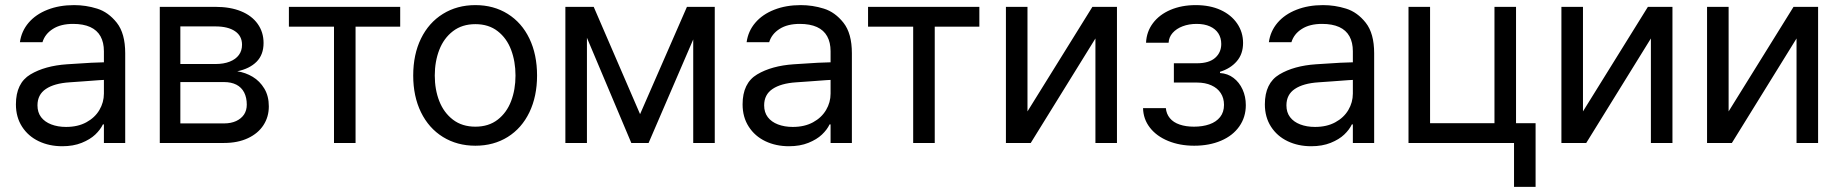

<svg xmlns="http://www.w3.org/2000/svg" viewBox="-20 -557 7170 748"><path d="M306.6 -240.2C357.4 -244.1 385.7 -246.1 391.6 -246.1L390.6 -314.5L335 -312.5C279 -309.2 247.7 -307.3 241.2 -306.6C183.9 -302.7 136.4 -289.6 98.6 -267.1C60.9 -244.6 42 -205.7 42 -150.4C42 -117.2 50 -88.2 65.9 -63.5C81.9 -38.7 103.5 -19.9 130.9 -6.8C158.2 6.2 188.8 12.7 222.7 12.7C251.3 12.7 276.5 8.3 298.3 -0.5C320.1 -9.3 337.7 -20 351.1 -32.7C364.4 -45.4 374.3 -58.6 380.9 -72.3H384.8V0H467.8V-349.6C467.8 -401 456.9 -440.6 435.1 -468.3C413.2 -495.9 387.7 -514.3 358.4 -523.4C329.1 -532.6 299.2 -537.1 268.6 -537.1C230.1 -537.1 195.6 -531.1 165 -519C134.4 -507 109.9 -490.1 91.3 -468.3C72.8 -446.5 61.5 -421.2 57.6 -392.6H145.5C152 -414.1 165.5 -431.3 186 -444.3C206.5 -457.4 232.7 -463.9 264.6 -463.9C291.3 -463.9 313.6 -459.8 331.5 -451.7C349.4 -443.5 362.8 -431.5 371.6 -415.5C380.4 -399.6 384.8 -380.2 384.8 -357.4V-192.4C384.8 -169.6 378.9 -148.3 367.2 -128.4C355.5 -108.6 338.5 -92.6 316.4 -80.6C294.3 -68.5 267.9 -62.5 237.3 -62.5C215.8 -62.5 196.6 -65.8 179.7 -72.3C162.8 -78.8 149.6 -88.2 140.1 -100.6C130.7 -113 126 -128.3 126 -146.5C126 -174.5 136.9 -195.8 158.7 -210.4C180.5 -225.1 211.3 -233.7 251 -236.3Z M602.5 -530.3V0H852.5C888.3 0 919.4 -6.2 945.8 -18.6C972.2 -30.9 992.4 -47.9 1006.3 -69.3C1020.3 -90.8 1027.3 -115.2 1027.3 -142.6C1027.3 -169.3 1021.5 -192.4 1009.8 -211.9C998 -231.4 982.9 -246.7 964.4 -257.8C945.8 -268.9 925.8 -276 904.3 -279.3C936.2 -285.8 961.3 -298.2 979.5 -316.4C997.7 -334.6 1006.8 -359 1006.8 -389.6C1006.8 -417.6 999.2 -442.4 983.9 -463.9C968.6 -485.4 946.9 -501.8 918.9 -513.2C891 -524.6 857.7 -530.3 819.3 -530.3ZM899.9 -85.4C886.6 -79.3 870.8 -76.2 852.5 -76.2H682.6V-237.3H852.5C871.4 -237.3 887.5 -233.9 900.9 -227.1C914.2 -220.2 924.3 -210.1 931.2 -196.8C938 -183.4 941.4 -167.6 941.4 -149.4C941.4 -134.4 937.8 -121.6 930.7 -110.8C923.5 -100.1 913.2 -91.6 899.9 -85.4ZM875 -316.9C859.4 -310.7 840.8 -307.6 819.3 -307.6H682.6V-454.1H819.3C851.9 -454.1 877.3 -447.9 895.5 -435.5C913.7 -423.2 922.9 -405.6 922.9 -382.8C922.9 -367.2 918.8 -353.8 910.6 -342.8C902.5 -331.7 890.6 -323.1 875 -316.9Z M1105.5 -530.3V-453.1H1281.2V0H1365.2V-453.1H1539.1V-530.3Z M1705.6 -23.4C1742.4 -0.7 1784.5 10.7 1832 10.7C1879.6 10.7 1921.5 -0.7 1958 -23.4C1994.5 -46.2 2022.6 -78.3 2042.5 -119.6C2062.3 -161 2072.3 -208.7 2072.3 -262.7C2072.3 -317.4 2062.3 -365.4 2042.5 -406.7C2022.6 -448.1 1994.5 -480.1 1958 -502.9C1921.5 -525.7 1879.6 -537.1 1832 -537.1C1784.5 -537.1 1742.4 -525.7 1705.6 -502.9C1668.8 -480.1 1640.3 -448.1 1620.1 -406.7C1599.9 -365.4 1589.8 -317.4 1589.8 -262.7C1589.8 -208.7 1599.9 -161 1620.1 -119.6C1640.3 -78.3 1668.8 -46.2 1705.6 -23.4ZM1918.9 -90.8C1895.5 -72.6 1866.5 -63.5 1832 -63.5C1797.5 -63.5 1768.4 -72.6 1744.6 -90.8C1720.9 -109 1703.1 -133.1 1691.4 -163.1C1679.7 -193 1673.8 -226.2 1673.8 -262.7C1673.8 -299.2 1679.7 -332.5 1691.4 -362.8C1703.1 -393.1 1720.9 -417.3 1744.6 -435.5C1768.4 -453.8 1797.5 -462.9 1832 -462.9C1866.5 -462.9 1895.5 -453.8 1918.9 -435.5C1942.4 -417.3 1959.8 -393.1 1971.2 -362.8C1982.6 -332.5 1988.3 -299.2 1988.3 -262.7C1988.3 -226.2 1982.6 -193 1971.2 -163.1C1959.8 -133.1 1942.4 -109 1918.9 -90.8Z M2656.2 -530.3 2473.6 -112.3 2293 -530.3H2215.8L2439.5 0H2506.8L2735.4 -530.3ZM2266.6 0V-530.3H2182.6V0ZM2680.7 -530.3V0H2764.6V-530.3Z M3137.7 -240.2C3188.5 -244.1 3216.8 -246.1 3222.7 -246.1L3221.7 -314.5L3166 -312.5C3110 -309.2 3078.8 -307.3 3072.3 -306.6C3015 -302.7 2967.4 -289.6 2929.7 -267.1C2891.9 -244.6 2873 -205.7 2873 -150.4C2873 -117.2 2881 -88.2 2897 -63.5C2912.9 -38.7 2934.6 -19.9 2961.9 -6.8C2989.3 6.2 3019.9 12.7 3053.7 12.7C3082.4 12.7 3107.6 8.3 3129.4 -0.5C3151.2 -9.3 3168.8 -20 3182.1 -32.7C3195.5 -45.4 3205.4 -58.6 3211.9 -72.3H3215.8V0H3298.8V-349.6C3298.8 -401 3287.9 -440.6 3266.1 -468.3C3244.3 -495.9 3218.8 -514.3 3189.5 -523.4C3160.2 -532.6 3130.2 -537.1 3099.6 -537.1C3061.2 -537.1 3026.7 -531.1 2996.1 -519C2965.5 -507 2940.9 -490.1 2922.4 -468.3C2903.8 -446.5 2892.6 -421.2 2888.7 -392.6H2976.6C2983.1 -414.1 2996.6 -431.3 3017.1 -444.3C3037.6 -457.4 3063.8 -463.9 3095.7 -463.9C3122.4 -463.9 3144.7 -459.8 3162.6 -451.7C3180.5 -443.5 3193.8 -431.5 3202.6 -415.5C3211.4 -399.6 3215.8 -380.2 3215.8 -357.4V-192.4C3215.8 -169.6 3210 -148.3 3198.2 -128.4C3186.5 -108.6 3169.6 -92.6 3147.5 -80.6C3125.3 -68.5 3099 -62.5 3068.4 -62.5C3046.9 -62.5 3027.7 -65.8 3010.7 -72.3C2993.8 -78.8 2980.6 -88.2 2971.2 -100.6C2961.8 -113 2957 -128.3 2957 -146.5C2957 -174.5 2967.9 -195.8 2989.7 -210.4C3011.6 -225.1 3042.3 -233.7 3082 -236.3Z M3361.8 -530.3V-453.1H3537.6V0H3621.6V-453.1H3795.4V-530.3Z M4235.8 -530.3 3982.9 -123V-530.3H3898.9V0H3995.6L4247.6 -407.2V0H4331.5V-530.3Z M4537.6 -96.7C4528.5 -107.7 4523.3 -120.8 4522 -135.7H4433.1C4433.8 -107.1 4442.7 -81.7 4460 -59.6C4477.2 -37.4 4501 -20.2 4531.2 -7.8C4561.5 4.6 4595.2 10.7 4632.3 10.7C4671.4 10.7 4706.2 4.2 4736.8 -8.8C4767.4 -21.8 4791.2 -40.4 4808.1 -64.5C4825 -88.5 4833.5 -116.2 4833.5 -147.5C4833.5 -169.6 4829.3 -189.9 4820.8 -208.5C4812.3 -227.1 4800.6 -242 4785.6 -253.4C4770.7 -264.8 4753.1 -271.2 4732.9 -272.5V-277.3C4760.3 -285.8 4782.1 -299.5 4798.3 -318.4C4814.6 -337.2 4822.8 -361 4822.8 -389.6C4822.8 -417.6 4815.1 -442.9 4799.8 -465.3C4784.5 -487.8 4763 -505.4 4735.4 -518.1C4707.7 -530.8 4675.3 -537.1 4638.2 -537.1C4601.7 -537.1 4569 -530.9 4540 -518.6C4511.1 -506.2 4488.3 -488.9 4471.7 -466.8C4455.1 -444.7 4446.1 -419.3 4444.8 -390.6H4532.7C4533.4 -404.9 4538.6 -417.6 4548.3 -428.7C4558.1 -439.8 4571.1 -448.4 4587.4 -454.6C4603.7 -460.8 4621.9 -463.9 4642.1 -463.9C4662.3 -463.9 4679.5 -460.6 4693.8 -454.1C4708.2 -447.6 4719.1 -438.5 4726.6 -426.8C4734 -415 4737.8 -401.4 4737.8 -385.7C4737.8 -363.6 4729.8 -345.5 4713.9 -331.5C4697.9 -317.5 4674.3 -310.5 4643.1 -310.5H4553.2V-235.4H4643.1C4664.6 -235.4 4683.3 -231.8 4699.2 -224.6C4715.2 -217.4 4727.4 -207.4 4735.8 -194.3C4744.3 -181.3 4748.5 -166 4748.5 -148.4C4748.5 -129.6 4743.5 -113.8 4733.4 -101.1C4723.3 -88.4 4709.5 -78.9 4691.9 -72.8C4674.3 -66.6 4654.1 -63.5 4631.3 -63.5C4610.5 -63.5 4592 -66.2 4575.7 -71.8C4559.4 -77.3 4546.7 -85.6 4537.6 -96.7Z M5172.4 -240.2C5223.1 -244.1 5251.5 -246.1 5257.3 -246.1L5256.3 -314.5L5200.7 -312.5C5144.7 -309.2 5113.4 -307.3 5106.9 -306.6C5049.6 -302.7 5002.1 -289.6 4964.4 -267.1C4926.6 -244.6 4907.7 -205.7 4907.7 -150.4C4907.7 -117.2 4915.7 -88.2 4931.6 -63.5C4947.6 -38.7 4969.2 -19.9 4996.6 -6.8C5023.9 6.2 5054.5 12.7 5088.4 12.7C5117 12.7 5142.3 8.3 5164.1 -0.5C5185.9 -9.3 5203.5 -20 5216.8 -32.7C5230.1 -45.4 5240.1 -58.6 5246.6 -72.3H5250.5V0H5333.5V-349.6C5333.5 -401 5322.6 -440.6 5300.8 -468.3C5279 -495.9 5253.4 -514.3 5224.1 -523.4C5194.8 -532.6 5164.9 -537.1 5134.3 -537.1C5095.9 -537.1 5061.4 -531.1 5030.8 -519C5000.2 -507 4975.6 -490.1 4957 -468.3C4938.5 -446.5 4927.2 -421.2 4923.3 -392.6H5011.2C5017.7 -414.1 5031.2 -431.3 5051.8 -444.3C5072.3 -457.4 5098.5 -463.9 5130.4 -463.9C5157.1 -463.9 5179.4 -459.8 5197.3 -451.7C5215.2 -443.5 5228.5 -431.5 5237.3 -415.5C5246.1 -399.6 5250.5 -380.2 5250.5 -357.4V-192.4C5250.5 -169.6 5244.6 -148.3 5232.9 -128.4C5221.2 -108.6 5204.3 -92.6 5182.1 -80.6C5160 -68.5 5133.6 -62.5 5103 -62.5C5081.5 -62.5 5062.3 -65.8 5045.4 -72.3C5028.5 -78.8 5015.3 -88.2 5005.9 -100.6C4996.4 -113 4991.7 -128.3 4991.7 -146.5C4991.7 -174.5 5002.6 -195.8 5024.4 -210.4C5046.2 -225.1 5077 -233.7 5116.7 -236.3Z M5886.2 0V-530.3H5802.2V-77.1H5551.3V-530.3H5467.3V0ZM5962.4 170.9V-77.1H5878.4V170.9Z M6399.9 -530.3 6147 -123V-530.3H6063V0H6159.7L6411.6 -407.2V0H6495.6V-530.3Z M6967.3 -530.3 6714.4 -123V-530.3H6630.4V0H6727.1L6979 -407.2V0H7063V-530.3Z"/></svg>

Font: Pretendard Variable
Style: Regular
Weight: 400
Designer: Base glyphs from Inter by Rasmus Andersson; Hangeul glyphs from Noto Sans CJK(Source Han Sans) by Jang Soo-young and Kan
Foundry: Kil Hyung-jin
Version: Version 1.309;Glyphs 3.2 (3225)